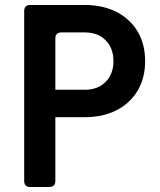

<svg xmlns="http://www.w3.org/2000/svg" viewBox="-20 -750 640 770"><path d="M101 0Q77 0 77 -25V-705Q77 -730 101 -730H320Q393 -730 447.5 -702Q502 -674 532 -623.5Q562 -573 562 -505Q562 -437 532 -386.5Q502 -336 447.5 -308Q393 -280 320 -280H202V-25Q202 0 177 0ZM202 -390H320Q373 -390 404 -422Q435 -454 435 -505Q435 -556 404 -588Q373 -620 320 -620H227Q202 -620 202 -596Z"/></svg>

Font: Pitagon Sans Mono
Style: Bold
Weight: 700
Monospace: yes
Designer: Travis Tran
Foundry: Pitagon
Version: Version 1.001; ttfautohint (v1.8.4.7-5d5b);gftools[0.9.26]